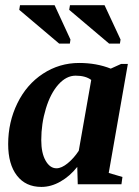

<svg xmlns="http://www.w3.org/2000/svg" viewBox="-20 -715 540 745"><path d="M401.9 -43.9 455.1 -28.3 451.2 0H281.7L279.8 -67.4Q251 -31.2 214.6 -10.5Q178.2 10.3 140.6 10.3Q79.6 10.3 45.7 -33.7Q11.7 -77.6 11.7 -155.8Q11.7 -241.2 47.4 -314.2Q83 -387.2 146.7 -429Q210.4 -470.7 287.1 -470.7Q354.5 -470.7 409.7 -448.7L449.7 -466.8H476.1ZM140.1 -171.4Q140.1 -121.1 157 -91.6Q173.8 -62 199.2 -62Q218.8 -62 242.7 -81.5Q266.6 -101.1 285.6 -129.9L334 -404.8Q312 -421.4 273.4 -421.4Q237.3 -421.4 206.5 -387Q175.8 -352.5 158 -293.7Q140.1 -234.9 140.1 -171.4ZM209.5 -545.9 54.7 -676.8 57.6 -694.8H191.9L253.4 -561.5L251 -545.9ZM403.3 -545.9 248.5 -676.8 251.5 -694.8H385.7L447.8 -561.5L445.3 -545.9Z"/></svg>

Font: Liberation Serif
Style: Bold Italic
Weight: 700
Italic angle: -16.333°
Designer: Steve Matteson
Foundry: Ascender Corporation
Version: Version 2.1.5